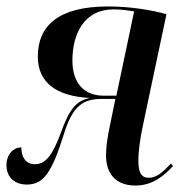

<svg xmlns="http://www.w3.org/2000/svg" viewBox="-32 -564 572 594"><path d="M387 10C440 10 475 -20 503 -50L497 -58C471 -31 453 -14 428 -14C405 -14 396 -31 396 -66C396 -97 402 -139 411 -180L483 -520C438 -533 371 -544 302 -544C147 -544 85 -483 85 -389C85 -309 142 -266 246 -261C203 -252 182 -226 155 -150C131 -86 110 -56 76 -56C47 -56 34 -79 34 -108C9 -108 -12 -86 -12 -53C-12 -17 12 7 51 7C104 7 129 -33 165 -147C193 -239 226 -258 285 -258H325L309 -180C301 -143 296 -111 296 -84C296 -31 322 10 387 10ZM288 -268C229 -268 192 -306 192 -377C192 -460 229 -535 319 -535C342 -535 362 -532 383 -529L328 -268Z"/></svg>

Font: Noto Serif Display Condensed Medium
Style: Italic
Weight: 500
Width: 3
Italic angle: -12°
Designer: Monotype Design Team
Foundry: Monotype Imaging Inc.
Version: Version 2.009